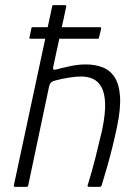

<svg xmlns="http://www.w3.org/2000/svg" viewBox="-20 -728 510 748"><path d="M34 -6Q71 -180 108.5 -354Q146 -528 183 -702Q183 -708 189 -708Q200 -708 211 -708Q222 -708 233 -708Q239 -708 238 -702Q225 -643 212.5 -584Q200 -525 187 -466Q186 -460 188 -457.5Q190 -455 198 -457Q224 -464 254.5 -470.5Q285 -477 315 -477Q350 -477 379 -466Q408 -455 426 -428Q444 -401 447.5 -353.5Q451 -306 436 -234Q428 -196 418 -155.5Q408 -115 397 -76.5Q386 -38 376 -6Q375 -2 372.5 -1Q370 0 364 0Q355 0 346.5 0Q338 0 330 0Q323 0 321.5 -2Q320 -4 323 -11Q338 -59 352 -114.5Q366 -170 378 -222Q391 -285 389.5 -325.5Q388 -366 375 -389Q362 -412 341.5 -421Q321 -430 297 -430Q276 -430 247.5 -425.5Q219 -421 194 -414Q187 -413 180.5 -408Q174 -403 171 -390L90 -6Q89 0 83 0H39Q33 0 34 -6ZM99 -577Q95 -577 94.5 -579Q94 -581 95 -583L102 -616Q102 -620 103.5 -621Q105 -622 108 -622H369Q373 -622 373.5 -621Q374 -620 374 -616L366 -583Q366 -580 365 -578.5Q364 -577 360 -577Z"/></svg>

Font: Glory Thin Light
Style: Italic
Weight: 300
Italic angle: -12°
Version: Version 1.011